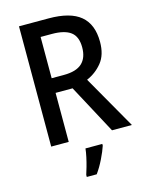

<svg xmlns="http://www.w3.org/2000/svg" viewBox="-136 -797 847 1101"><g transform="rotate(-15 288.0 -246.5)"><path d="M263 -714Q391 -714 452 -663Q513 -612 513 -508Q513 -431 476 -385.5Q439 -340 385 -317L566 0H448L292 -291H191V0H87V-714ZM258 -623H191V-378H263Q337 -378 371.5 -410Q406 -442 406 -504Q406 -568 369.5 -595.5Q333 -623 258 -623ZM374 71Q364 102 343 145Q322 188 298 221H239V209Q245 191 252.5 164.5Q260 138 266 110Q272 82 274 61H374Z"/></g></svg>

Font: Noto Sans Gurmukhi UI SemiCondensed Medium
Style: Regular
Weight: 500
Width: 4
Designer: Jelle Bosma - Monotype Design Team
Foundry: Monotype Imaging Inc.
Version: Version 2.004; ttfautohint (v1.8.4.7-5d5b)